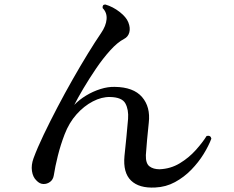

<svg xmlns="http://www.w3.org/2000/svg" viewBox="-20 -807 1040 853"><path d="M670 26Q598 30 562 -5Q526 -40 533 -114Q537 -151 541.5 -197Q546 -243 549 -279Q552 -320 537 -347.5Q522 -375 469 -376Q432 -377 392.5 -356.5Q353 -336 320 -299Q287 -262 267 -210Q249 -163 237 -115Q225 -67 219 -28Q216 -9 202.5 1Q189 11 172.5 10.5Q156 10 142 -5Q126 -20 122 -47Q118 -74 129 -104Q146 -150 174 -208.5Q202 -267 235 -330Q268 -393 303 -454.5Q338 -516 370.5 -569Q403 -622 429 -660Q451 -692 453.5 -721.5Q456 -751 436 -771Q434 -787 448 -787Q482 -777 511.5 -754Q541 -731 550 -708Q560 -683 554.5 -663Q549 -643 531 -634Q502 -619 469.5 -583Q437 -547 406.5 -502Q376 -457 350.5 -414Q325 -371 310 -341Q332 -364 362.5 -382.5Q393 -401 426.5 -411.5Q460 -422 490 -421Q573 -420 611 -376Q649 -332 641 -262Q637 -223 633.5 -186.5Q630 -150 628 -118Q627 -81 644 -68Q661 -55 689 -55Q738 -57 778.5 -81.5Q819 -106 849.5 -140Q880 -174 898 -203Q916 -207 919 -191Q907 -159 884.5 -122.5Q862 -86 830 -53Q798 -20 757.5 2Q717 24 670 26Z"/></svg>

Font: Zen Old Mincho
Style: Bold
Weight: 700
Designer: Yoshimichi Ohira
Foundry: Positype
Version: Version 1.500